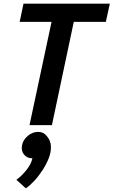

<svg xmlns="http://www.w3.org/2000/svg" viewBox="-20 -687 623 1054"><path d="M265 0H142L263 -567H88L109 -667H583L561 -567H385ZM158 182Q128 182 111.5 161Q95 140 101 110Q107 80 133 58.5Q159 37 189 37Q219 37 236 59Q258 84 259.5 115.5Q261 147 248 180.5Q235 214 214 246.5Q193 279 168.5 305.5Q144 332 122 347L70 300Q99 279 125 246.5Q151 214 158 182Z"/></svg>

Font: Epunda Sans SemiBold
Style: Italic
Weight: 600
Italic angle: -12.0243°
Designer: Simon Atzbach
Foundry: typofactur
Version: Version 2.204; ttfautohint (v1.8.4.7-5d5b)